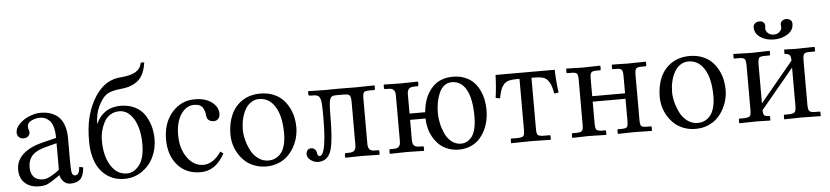

<svg xmlns="http://www.w3.org/2000/svg" viewBox="-43 -939 5155 1192"><g transform="rotate(-5 2534.5 -343.0)"><path d="M291 -245.1 212.4 -224.6Q180.7 -215.3 159.4 -201.9Q138.2 -188.5 128.2 -172.4Q118.2 -156.2 114.7 -141.4Q111.3 -126.5 111.3 -107.4Q111.3 -94.2 114.7 -81.5Q118.2 -68.8 126.2 -56.4Q134.3 -43.9 150.6 -36.4Q167 -28.8 189.5 -28.8Q210 -28.8 239 -44.7Q268.1 -60.5 291 -80.1ZM355.5 12.2Q329.1 12.2 312.3 -6.1Q295.4 -24.4 291.5 -46.4L268.6 -30.3Q231.4 -4.4 211.9 3.9Q192.4 12.2 160.2 12.2Q106 12.2 72.5 -17.8Q39.1 -47.9 39.1 -102.5Q39.1 -158.2 82 -197.5Q125 -236.8 199.2 -255.4L291 -278.3Q291 -318.4 282.7 -346.4Q274.4 -374.5 260.3 -387.7Q246.1 -400.9 232.7 -406.2Q219.2 -411.6 204.6 -411.6Q173.3 -411.6 147.9 -398.7Q122.6 -385.7 122.6 -364.3Q122.6 -351.6 126 -343.8Q129.4 -337.9 129.4 -325.7Q129.4 -314 119.4 -303.5Q109.4 -293 89.8 -293Q72.3 -293 61 -304Q49.8 -314.9 49.8 -332.5Q49.8 -360.4 75.9 -386.5Q102.1 -412.6 138.7 -427.2Q175.3 -441.9 207.5 -441.9Q231.4 -441.9 252.2 -437.7Q272.9 -433.6 294.2 -421.9Q315.4 -410.2 330.6 -391.6Q345.7 -373 355.2 -341.8Q364.7 -310.5 364.7 -269.5V-122.6Q364.7 -71.8 368.9 -54Q373 -36.1 389.2 -36.1Q415 -36.1 418.5 -86.4L442.9 -81.1Q438.5 -28.8 417.2 -8.3Q396 12.2 355.5 12.2Z M493.2 -238.3Q493.2 -321.8 506.8 -379.9Q520.5 -438 546.4 -487.3Q610.4 -609.4 721.7 -617.7Q784.7 -622.6 816.4 -641.1Q848.1 -659.7 855.5 -697.8H877Q867.2 -622.1 827.9 -587.4Q788.6 -552.7 720.2 -546.4Q655.3 -540.5 627 -520Q598.6 -499.5 575.2 -449.2Q554.7 -405.8 552.2 -341.3Q559.6 -356 567.1 -368.2Q574.7 -380.4 588.1 -394.8Q601.6 -409.2 617.2 -418.9Q632.8 -428.7 656 -435.3Q679.2 -441.9 706.5 -441.9Q757.3 -441.9 795.9 -422.4Q834.5 -402.8 856.2 -369.9Q877.9 -336.9 888.7 -298.8Q899.4 -260.7 899.4 -218.3Q899.4 -157.7 874.3 -105.5Q849.1 -53.2 801 -20.5Q752.9 12.2 691.9 12.2Q661.6 12.2 633.5 3.9Q605.5 -4.4 579.6 -23.7Q553.7 -43 534.9 -71.3Q516.1 -99.6 504.6 -142.6Q493.2 -185.5 493.2 -238.3ZM695.8 -408.7Q666.5 -408.7 643.8 -395.5Q621.1 -382.3 608.2 -362.8Q595.2 -343.3 586.7 -318.4Q578.1 -293.5 575.4 -273.2Q572.8 -252.9 572.8 -234.9Q572.8 -140.6 610.6 -80.3Q648.4 -20 710 -20Q755.4 -20 788.3 -63.2Q821.3 -106.4 821.3 -193.8Q821.3 -253.9 806.4 -302.5Q791.5 -351.1 762.7 -379.9Q733.9 -408.7 695.8 -408.7Z M1317.4 -90.8Q1285.6 -35.6 1249 -11.7Q1212.4 12.2 1166 12.2Q1076.7 12.2 1023.4 -49.1Q970.2 -110.4 970.2 -208.5Q970.2 -312 1027.3 -377Q1084.5 -441.9 1167.5 -441.9Q1235.8 -441.9 1275.1 -411.9Q1314.5 -381.8 1314.5 -339.8Q1314.5 -318.8 1303.5 -307.6Q1292.5 -296.4 1275.9 -296.4Q1258.3 -296.4 1245.8 -305.2Q1233.4 -314 1231.4 -331.5Q1230 -347.7 1227.3 -358.2Q1224.6 -368.7 1217.8 -381.6Q1210.9 -394.5 1197 -401.1Q1183.1 -407.7 1162.1 -407.7Q1112.3 -407.7 1079.8 -358.6Q1047.4 -309.6 1047.4 -230Q1047.4 -144 1088.1 -87.9Q1128.9 -31.7 1188 -31.7Q1249 -31.7 1299.8 -105Z M1371.1 -205.1Q1371.1 -273.9 1394.8 -327.1Q1418.5 -380.4 1465.8 -411.1Q1513.2 -441.9 1577.6 -441.9Q1620.6 -441.9 1655.8 -428.2Q1690.9 -414.6 1714.1 -391.8Q1737.3 -369.1 1753.2 -339.1Q1769 -309.1 1775.9 -277.8Q1782.7 -246.6 1782.7 -214.4Q1782.7 -183.6 1774.9 -152.3Q1767.1 -121.1 1750.5 -91.3Q1733.9 -61.5 1710.2 -38.6Q1686.5 -15.6 1651.9 -1.7Q1617.2 12.2 1576.2 12.2Q1537.1 12.2 1503.4 -0.5Q1469.7 -13.2 1445.8 -34.7Q1421.9 -56.2 1404.8 -84.2Q1387.7 -112.3 1379.4 -143.1Q1371.1 -173.8 1371.1 -205.1ZM1567.4 -408.7Q1538.6 -408.7 1515.6 -392.8Q1492.7 -377 1478.8 -350.8Q1464.8 -324.7 1457.5 -293.2Q1450.2 -261.7 1450.2 -228Q1450.2 -197.8 1459 -163.6Q1467.8 -129.4 1484.1 -97.4Q1500.5 -65.4 1529.1 -44.4Q1557.6 -23.4 1592.8 -23.4Q1607.9 -23.4 1621.8 -27.1Q1635.7 -30.8 1651.1 -41.5Q1666.5 -52.2 1677.7 -69.1Q1689 -85.9 1696.3 -115.2Q1703.6 -144.5 1703.6 -182.1Q1703.6 -290 1666.7 -349.4Q1629.9 -408.7 1567.4 -408.7Z M1912.1 -23.4Q1927.7 -23.4 1938 -58.1Q1955.1 -117.2 1955.1 -258.8Q1955.1 -286.6 1954.8 -303.2Q1954.6 -319.8 1953.6 -336.9Q1952.6 -354 1951.2 -362.5Q1949.7 -371.1 1946.3 -379.6Q1942.9 -388.2 1939.2 -391.6Q1935.5 -395 1928.7 -397.9Q1921.9 -400.9 1914.6 -401.4Q1907.2 -401.9 1896 -401.9Q1882.3 -401.9 1878.4 -403.3Q1874.5 -404.8 1874.5 -411.1V-428.7L1877.4 -430.7Q1940.4 -428.7 1981 -428.7L2066.9 -429.7Q2133.3 -428.7 2175.8 -428.7L2287.1 -430.7L2289.6 -428.7V-409.2Q2289.6 -401.9 2281.7 -401.9H2253.4Q2226.6 -401.9 2219.7 -393.3Q2212.9 -384.8 2212.9 -355.5V-71.8Q2212.9 -49.3 2222.4 -38.6Q2231.9 -27.8 2255.9 -27.8H2274.9Q2283.2 -27.8 2283.2 -19.5V-1L2281.2 1Q2212.9 -1 2173.8 -1L2070.3 1L2068.4 -1V-19.5Q2068.4 -27.8 2076.2 -27.8H2095.2Q2119.1 -27.8 2128.7 -38.6Q2138.2 -49.3 2138.2 -71.8V-341.8Q2138.2 -370.1 2130.9 -380.4Q2123.5 -390.6 2097.7 -390.6H2041Q2013.7 -390.6 2006.6 -366.2Q1999.5 -341.8 1999.5 -266.1Q1999.5 -120.6 1982.9 -59.6Q1963.4 12.2 1899.4 12.2Q1874.5 12.2 1853 -4.2Q1831.5 -20.5 1831.5 -40Q1831.5 -55.7 1839.6 -65.9Q1847.7 -76.2 1862.8 -76.2Q1875.5 -76.2 1885.3 -66.9Q1895 -57.6 1896 -45.9Q1898.4 -23.4 1912.1 -23.4Z M2768.1 -408.7Q2741.2 -408.7 2720.9 -392.6Q2700.7 -376.5 2689 -349.6Q2677.2 -322.8 2671.4 -291.3Q2665.5 -259.8 2665.5 -225.6Q2665.5 -194.3 2672.6 -161.1Q2679.7 -127.9 2694.1 -96.2Q2708.5 -64.5 2734.4 -43.9Q2760.3 -23.4 2793.5 -23.4Q2810.5 -23.4 2826.2 -30.5Q2841.8 -37.6 2856.9 -54.2Q2872.1 -70.8 2881.1 -104.2Q2890.1 -137.7 2890.1 -184.6Q2890.1 -293.9 2858.6 -351.3Q2827.1 -408.7 2768.1 -408.7ZM2587.9 -237.3Q2595.7 -330.1 2644.8 -386Q2693.8 -441.9 2777.8 -441.9Q2819.3 -441.9 2852.5 -428.2Q2885.7 -414.6 2907 -392.6Q2928.2 -370.6 2942.4 -340.8Q2956.5 -311 2962.4 -280.3Q2968.3 -249.5 2968.3 -216.8Q2968.3 -185.5 2961.9 -154.5Q2955.6 -123.5 2940.7 -93Q2925.8 -62.5 2904.3 -39.6Q2882.8 -16.6 2849.9 -2.2Q2816.9 12.2 2776.9 12.2Q2739.7 12.2 2708.3 0Q2676.8 -12.2 2655 -32.7Q2633.3 -53.2 2617.7 -80.3Q2602.1 -107.4 2594.5 -137.2Q2586.9 -167 2586.4 -198.2H2490.2V-71.8Q2490.2 -49.3 2500 -38.6Q2509.8 -27.8 2533.2 -27.8H2552.2Q2560.5 -27.8 2560.5 -19.5V-1L2558.6 1Q2490.2 -1 2451.2 -1L2347.7 1L2345.7 -1V-19.5Q2345.7 -27.8 2353.5 -27.8H2372.6Q2396.5 -27.8 2406 -38.6Q2415.5 -49.3 2415.5 -71.8V-357.9Q2415.5 -380.4 2406 -391.1Q2396.5 -401.9 2372.6 -401.9H2353.5Q2345.7 -401.9 2345.7 -410.2V-428.7L2347.7 -430.7Q2415.5 -428.7 2451.2 -428.7L2558.6 -430.7L2560.5 -428.7V-410.2Q2560.5 -401.9 2552.2 -401.9H2533.2Q2509.8 -401.9 2500 -391.1Q2490.2 -380.4 2490.2 -357.9V-237.3Z M3283.2 -392.6H3263.7V-73.7Q3263.7 -44.4 3271 -36.6Q3278.3 -28.8 3304.2 -27.8H3344.2Q3350.1 -27.8 3350.1 -22V1L3222.2 -1L3102.1 1V-22.5Q3102.1 -27.8 3107.4 -27.8H3148.4Q3174.8 -28.8 3181.9 -36.9Q3189 -44.9 3189 -73.7V-392.6H3171.4Q3141.1 -392.6 3122.1 -387.5Q3103 -382.3 3090.6 -367.7Q3078.1 -353 3071.5 -334.7Q3064.9 -316.4 3058.1 -282.7L3031.2 -287.1Q3041 -358.9 3043 -429.7H3411.6Q3413.6 -358.9 3423.3 -287.1L3396.5 -282.7Q3389.6 -316.4 3383.1 -334.7Q3376.5 -353 3364 -367.7Q3351.6 -382.3 3332.5 -387.5Q3313.5 -392.6 3283.2 -392.6Z M3554.7 -355Q3554.7 -384.3 3547.4 -393.1Q3540 -401.9 3514.2 -401.9H3488.3Q3482.9 -401.9 3482.9 -406.7V-428.7L3483.9 -430.7L3587.4 -428.2L3694.8 -430.7L3696.3 -428.7V-407.7Q3696.3 -401.9 3690.4 -401.9H3669.9Q3644.5 -401.9 3637 -393.6Q3629.4 -385.3 3629.4 -355V-246.1H3834V-354Q3834 -383.8 3826.7 -392.8Q3819.3 -401.9 3793.5 -401.9H3772.5Q3767.1 -401.9 3767.1 -406.7V-428.7L3768.6 -430.7L3866.2 -428.7L3979 -430.7L3980.5 -428.7V-407.2Q3980.5 -401.9 3974.6 -401.9H3949.2Q3923.8 -401.9 3916.3 -393.1Q3908.7 -384.3 3908.7 -354V-73.7Q3908.7 -43.9 3915.8 -35.9Q3922.9 -27.8 3949.2 -27.8H3974.6Q3980.5 -27.8 3980.5 -22V-1L3979.5 1L3866.2 -1L3769.5 1L3767.1 -1V-22.5Q3767.1 -27.8 3772.5 -27.8H3793.5Q3820.3 -27.8 3827.1 -35.9Q3834 -43.9 3834 -73.7V-211.9H3629.4V-75.2Q3629.4 -45.4 3636.7 -37.1Q3644 -28.8 3669.9 -27.8H3690.4Q3696.3 -27.8 3696.3 -22.5V-1L3695.3 1L3587.4 -1.5L3483.9 1L3482.9 -1V-22.9Q3482.9 -27.8 3488.3 -27.8H3514.2Q3540.5 -28.8 3547.6 -37.4Q3554.7 -45.9 3554.7 -75.2Z M4046.4 -205.1Q4046.4 -273.9 4070.1 -327.1Q4093.8 -380.4 4141.1 -411.1Q4188.5 -441.9 4252.9 -441.9Q4295.9 -441.9 4331.1 -428.2Q4366.2 -414.6 4389.4 -391.8Q4412.6 -369.1 4428.5 -339.1Q4444.3 -309.1 4451.2 -277.8Q4458 -246.6 4458 -214.4Q4458 -183.6 4450.2 -152.3Q4442.4 -121.1 4425.8 -91.3Q4409.2 -61.5 4385.5 -38.6Q4361.8 -15.6 4327.1 -1.7Q4292.5 12.2 4251.5 12.2Q4212.4 12.2 4178.7 -0.5Q4145 -13.2 4121.1 -34.7Q4097.2 -56.2 4080.1 -84.2Q4063 -112.3 4054.7 -143.1Q4046.4 -173.8 4046.4 -205.1ZM4242.7 -408.7Q4213.9 -408.7 4190.9 -392.8Q4168 -377 4154.1 -350.8Q4140.1 -324.7 4132.8 -293.2Q4125.5 -261.7 4125.5 -228Q4125.5 -197.8 4134.3 -163.6Q4143.1 -129.4 4159.4 -97.4Q4175.8 -65.4 4204.3 -44.4Q4232.9 -23.4 4268.1 -23.4Q4283.2 -23.4 4297.1 -27.1Q4311 -30.8 4326.4 -41.5Q4341.8 -52.2 4353 -69.1Q4364.3 -85.9 4371.6 -115.2Q4378.9 -144.5 4378.9 -182.1Q4378.9 -290 4342 -349.4Q4305.2 -408.7 4242.7 -408.7Z M4907.2 -585.9Q4907.2 -546.4 4871.1 -522.5Q4835 -498.5 4785.2 -498.5Q4734.4 -498.5 4699.7 -522.2Q4665 -545.9 4665 -585Q4665 -599.1 4675.8 -608.6Q4686.5 -618.2 4703.6 -618.2Q4719.7 -618.2 4728.8 -609.6Q4737.8 -601.1 4737.8 -588.4Q4737.8 -583.5 4736.8 -580.1Q4735.8 -576.7 4735.8 -571.8Q4735.8 -554.7 4750 -541.7Q4764.2 -528.8 4786.1 -528.8Q4807.1 -528.8 4821.5 -541.5Q4835.9 -554.2 4835.9 -571.3Q4835.9 -577.1 4835 -580.1Q4834 -583 4834 -586.9Q4834 -599.6 4844.5 -608.9Q4855 -618.2 4868.7 -618.2Q4886.7 -618.2 4897 -609.4Q4907.2 -600.6 4907.2 -585.9ZM4635.7 -427.7 4750 -430.7 4752 -428.7V-407.7Q4752 -401.9 4746.1 -401.9H4715.8Q4689 -401.9 4682.1 -392.1Q4675.3 -382.3 4675.3 -349.6V-109.9L4880.9 -357.9Q4880.9 -369.1 4880.1 -375.2Q4879.4 -381.3 4876.2 -388.4Q4873 -395.5 4865.7 -398.7Q4858.4 -401.9 4846.7 -401.9Q4841.3 -401.9 4841.3 -406.7V-428.7L4842.8 -430.7Q4887.2 -428.7 4916 -428.7L5030.8 -430.7L5032.2 -428.7V-407.7Q5032.2 -401.9 5026.4 -401.9H4996.1Q4969.2 -401.9 4962.4 -392.3Q4955.6 -382.8 4955.6 -350.1V-77.1Q4955.6 -47.9 4962.9 -38.1Q4970.2 -28.3 4996.1 -27.8H5026.4Q5032.2 -27.8 5032.2 -22.5V-1L5030.8 1Q4960.9 -1 4916 -1L4804.2 1V-1V-22.9Q4804.2 -27.8 4809.6 -27.8H4840.3Q4866.7 -28.8 4873.8 -38.8Q4880.9 -48.8 4880.9 -77.1V-314.9L4675.3 -67.4V-65.4Q4675.3 -44.4 4682.1 -36.1Q4689 -27.8 4712.4 -27.8Q4718.3 -27.8 4718.3 -22.5V-1L4716.8 1Q4667.5 -1 4635.7 -1L4525.4 1L4523.9 -1V-22.9Q4523.9 -27.8 4529.3 -27.8H4560.1Q4586.9 -28.8 4593.8 -38.1Q4600.6 -47.4 4600.6 -75.2V-348.6Q4600.6 -381.8 4593.5 -391.8Q4586.4 -401.9 4560.1 -401.9H4529.8Q4524.4 -401.9 4524.4 -406.7V-428.7L4526.9 -430.7Z"/></g></svg>

Font: Libertinage
Style: f
Weight: 400
Designer: OSP
Foundry: OSP
Version: Version 1.0; 2008; OFL relea